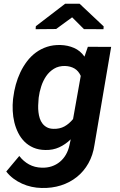

<svg xmlns="http://www.w3.org/2000/svg" viewBox="-20 -773 627 1002"><path d="M49.3 -264.6Q53.2 -297.9 62.5 -331.5Q71.8 -365.2 86.4 -396Q101.1 -426.8 121.1 -453.1Q141.1 -479.5 167.2 -498.8Q193.4 -518.1 225.3 -528.6Q257.3 -539.1 295.4 -538.1Q333.5 -537.1 366.2 -522.9Q398.9 -508.8 420.9 -477.5L438.5 -528.8L560.1 -528.3L473.1 -17.1Q465.3 36.6 441.4 79.1Q417.5 121.6 381.1 150.6Q344.7 179.7 297.9 194.6Q251 209.5 197.3 208Q170.9 207.5 145 201.9Q119.1 196.3 95.2 185.5Q71.3 174.8 50 158.9Q28.8 143.1 12.7 122.1L80.6 41Q102.5 69.3 131.8 85.2Q161.1 101.1 197.8 102.1Q226.1 103 250 95Q273.9 86.9 292.5 71.5Q311 56.2 323.7 34.4Q336.4 12.7 342.3 -14.6L349.1 -45.9Q321.3 -19 288.8 -4.2Q256.3 10.7 216.8 9.8Q181.6 9.3 154.5 -2.4Q127.4 -14.2 107.7 -33.9Q87.9 -53.7 75 -79.6Q62 -105.5 54.9 -134.5Q47.9 -163.6 46.4 -194.3Q44.9 -225.1 47.9 -254.4ZM181.2 -254.4Q179.7 -239.3 179.2 -221.9Q178.7 -204.6 180.7 -187.7Q182.6 -170.9 187.5 -155.5Q192.4 -140.1 201.7 -128.2Q210.9 -116.2 224.9 -108.6Q238.8 -101.1 258.8 -100.6Q291.5 -99.6 316.4 -113.3Q341.3 -127 361.3 -151.9L401.4 -377Q389.6 -403.3 368.7 -415.5Q347.7 -427.7 319.3 -428.7Q286.1 -429.2 261.7 -414.3Q237.3 -399.4 220.9 -375.5Q204.6 -351.6 195.1 -322Q185.5 -292.5 182.1 -264.6ZM521 -635.3 520 -620.6 418 -621.1 356.4 -682.6 272.9 -621.6 166 -620.6 167 -636.2 319.8 -753.4H395.5Z"/></svg>

Font: Roboto Mono
Style: Bold Italic
Weight: 700
Designer: Google
Version: Version 2.000985; 2015; ttfautohint (v1.3)